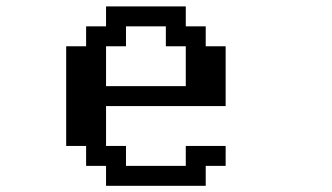

<svg xmlns="http://www.w3.org/2000/svg" viewBox="-20 -567 1040 602"><path d="M312.5 -296.9H562.5V-421.9H500V-484.4H375V-421.9H312.5ZM187.5 -109.4V-421.9H250V-484.4H312.5V-546.9H562.5V-484.4H625V-421.9H687.5V-234.4H312.5V-109.4H375V-46.9H562.5V-109.4H687.5V-46.9H625V15.6H312.5V-46.9H250V-109.4Z"/></svg>

Font: KH Dot Dougenzaka 16
Style: Regular
Weight: 400
Designer: Original version for X68000 by Keitarou Hiraki (http://hp.vector.co.jp/authors/VA000874/) / TrueType conversion by Homem
Version: Version 1.00.20150527